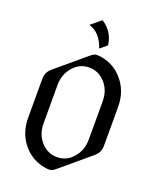

<svg xmlns="http://www.w3.org/2000/svg" viewBox="-172 -1060 964 1171"><g transform="rotate(20 310.0 -474.0)"><path d="M289.1 -956.5Q359.9 -910.2 370.6 -825.2L330.1 -791H325.2Q294.9 -881.3 221.2 -903.8L284.2 -956.5ZM310.1 -78.1Q372.1 -78.1 413.6 -126.5Q456.5 -175.8 456.5 -244.1V-493.2Q456.5 -563.5 414.6 -610.8Q371.6 -659.2 310.1 -659.2Q248 -659.2 206.5 -610.8Q163.6 -561.5 163.6 -493.2V-244.1Q163.6 -173.8 205.6 -126.5Q248.5 -78.1 310.1 -78.1ZM293.5 9.8Q277.3 9.8 258.8 6.3Q177.2 -8.8 122.6 -73.7Q63.5 -144 63.5 -244.1V-493.2Q63.5 -519.5 72.3 -537.6Q79.6 -552.7 99.6 -569.8L289.1 -729.5Q310.1 -747.1 326.7 -747.1Q342.8 -747.1 361.3 -743.7Q442.9 -728.5 497.6 -663.6Q556.6 -593.3 556.6 -493.2V-244.1Q556.6 -217.8 547.9 -199.7Q540.5 -184.6 520.5 -167.5L331.1 -7.8Q310.1 9.8 293.5 9.8Z"/></g></svg>

Font: Gothica
Style: Book
Weight: 400
Designer: Wojciech Kalinowski "wmk69" (wmk69@o2.pl)
Foundry: Wojciech Kalinowski "wmk69" (wmk69@o2.pl)
Version: Version 2.1.0; 2021-05-14